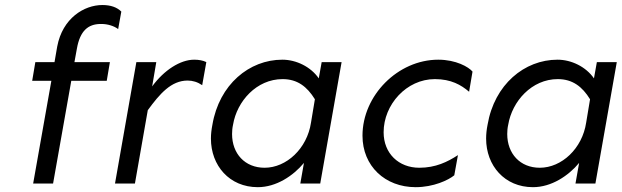

<svg xmlns="http://www.w3.org/2000/svg" viewBox="-20 -738 2500 772"><path d="M279.3 -488.3 289.1 -542C301.8 -615.2 335 -640.6 382.8 -641.6H388.7C412.1 -641.6 438.5 -633.8 455.1 -621.1L467.8 -691.4C450.2 -709 424.8 -717.8 391.6 -717.8C318.4 -717.8 231.4 -665 210 -550.8L199.2 -488.3H122.1L109.4 -413.1H186.5L113.3 0H193.4L266.6 -413.1H409.2L421.9 -488.3Z M528.3 -488.3 442.4 0H522.5L574.2 -294.9C622.1 -360.4 668 -414.1 734.4 -414.1C754.9 -414.1 774.4 -408.2 793 -395.5L809.6 -488.3C795.9 -495.1 779.3 -498 760.7 -498C705.1 -498 639.6 -456.1 591.8 -390.6L608.4 -488.3Z M1116.2 -419.9C1175.8 -419.9 1214.8 -389.6 1246.1 -338.9L1230.5 -245.1C1214.8 -140.6 1131.8 -63.5 1043.9 -63.5C964.8 -63.5 913.1 -120.1 913.1 -199.2C913.1 -210.9 914.1 -223.6 917 -236.3C932.6 -331.1 1011.7 -419.9 1116.2 -419.9ZM1115.2 -498C982.4 -498 861.3 -398.4 834 -236.3C830.1 -216.8 828.1 -198.2 828.1 -180.7C828.1 -72.3 902.3 14.6 1016.6 14.6C1090.8 14.6 1159.2 -31.2 1202.1 -83L1187.5 0H1267.6L1353.5 -488.3H1273.4L1261.7 -422.9C1229.5 -469.7 1170.9 -498 1115.2 -498Z M1742.2 -498C1580.1 -498 1437.5 -354.5 1437.5 -192.4C1437.5 -70.3 1528.3 14.6 1651.4 14.6C1722.7 14.6 1783.2 -13.7 1806.6 -33.2L1821.3 -114.3C1779.3 -86.9 1731.4 -63.5 1666 -63.5C1583 -63.5 1522.5 -121.1 1522.5 -206.1C1522.5 -317.4 1614.3 -419.9 1728.5 -419.9C1793.9 -419.9 1834 -396.5 1866.2 -369.1L1879.9 -450.2C1864.3 -468.8 1813.5 -498 1742.2 -498Z M2222.7 -419.9C2282.2 -419.9 2321.3 -389.6 2352.5 -338.9L2336.9 -245.1C2321.3 -140.6 2238.3 -63.5 2150.4 -63.5C2071.3 -63.5 2019.5 -120.1 2019.5 -199.2C2019.5 -210.9 2020.5 -223.6 2023.4 -236.3C2039.1 -331.1 2118.2 -419.9 2222.7 -419.9ZM2221.7 -498C2088.9 -498 1967.8 -398.4 1940.4 -236.3C1936.5 -216.8 1934.6 -198.2 1934.6 -180.7C1934.6 -72.3 2008.8 14.6 2123 14.6C2197.3 14.6 2265.6 -31.2 2308.6 -83L2293.9 0H2374L2460 -488.3H2379.9L2368.2 -422.9C2335.9 -469.7 2277.3 -498 2221.7 -498Z"/></svg>

Font: Sen-gleads
Style: Italic
Weight: 400
Designer: Kosal Sen, Philatype
Foundry: Philatype
Version: Version 1.004; ttfautohint (v1.8.3)